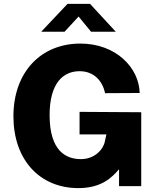

<svg xmlns="http://www.w3.org/2000/svg" viewBox="-20 -957 815 987"><path d="M448 -794H575L443 -937H327L192 -794H312L384 -872ZM383 10C501 10 555 -44 592 -87V0H706V-380L389 -382V-266H527L519 -230C511 -188 466 -139 396 -139C318 -139 235 -182 235 -365C235 -529 304 -591 389 -591C462 -591 507 -542 520 -478L698 -479C695 -609 576 -733 393 -733C190 -733 49 -586 49 -359C49 -139 181 10 383 10Z"/></svg>

Font: United Sans ExtraBold
Style: Regular
Weight: 800
Designer: Pablo Impallari, Rodrigo Fuenzalida (Modified by Dan O. Williams)
Version: Version 1.000;PS 001.000;hotconv 1.0.88;makeotf.lib2.5.64775